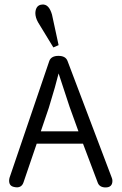

<svg xmlns="http://www.w3.org/2000/svg" viewBox="-20 -817 533 842"><path d="M237 -619 208 -753C199 -784 185 -799 165 -797C146 -796 136 -783 135 -760C135 -747 139 -733 147 -719L214 -609ZM276 -550C270 -565 257 -572 236 -572C215 -572 201 -564 196 -549L22 -38C21 -34 20 -30 20 -25C20 -9 27 0 42 3C63 8 77 1 83 -17L141 -187H344L409 -15C414 -2 426 5 443 5C463 5 473 -5 473 -24C473 -29 472 -33 470 -38ZM159 -241 194 -344C215 -412 229 -462 237 -495L285 -349L324 -241Z"/></svg>

Font: GFS Philostratos
Style: Regular
Weight: 400
Designer: George D. Matthiopoulos
Foundry: George D. Matthiopoulos
Version: Version 1.000